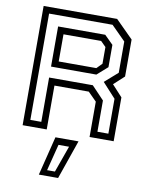

<svg xmlns="http://www.w3.org/2000/svg" viewBox="-102 -773 858 1110"><g transform="rotate(10 327.0 -217.5)"><path d="M62.5 0V-700H494L597 -597V-380L536 -324L597 -257.5V0H455.5V-207.5L405.5 -257.5H204V0ZM101.2 -37.8H165.5V-298H422L495 -221.2V-37.8H559.2V-242.5L481 -328L557.2 -395V-578.5L473.8 -662H101.2ZM204 -399H425L455.5 -430V-528L425 -558.5H204ZM165.5 -362.2V-597.8H442.2L493 -547.5V-416.5L431.5 -362.2ZM204.5 265 261.5 36H397L317.5 265ZM247 231.5H293L348.5 76H286.5Z"/></g></svg>

Font: Tourney Thin
Style: Regular
Weight: 100
Designer: Tyler Finck
Foundry: Etcetera Type Co
Version: Version 1.015